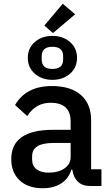

<svg xmlns="http://www.w3.org/2000/svg" viewBox="-20 -990 589 1022"><path d="M520 0H459Q418 0 394 -23.5Q370 -47 365 -87H360Q345 -39 305.5 -13.5Q266 12 208 12Q129 12 84.5 -30Q40 -72 40 -143Q40 -299 262 -299H356V-343Q356 -443 249 -443Q170 -443 125 -372L60 -431Q119 -532 256 -532Q356 -532 410.5 -484.5Q465 -437 465 -350V-89H520ZM239 -71Q290 -71 323 -93.5Q356 -116 356 -154V-229H264Q151 -229 151 -159V-141Q151 -107 174.5 -89Q198 -71 239 -71ZM380 -914 262 -814 216 -854 314 -970ZM352.5 -597.5Q315 -565 259 -565Q203 -565 165.5 -597.5Q128 -630 128 -682Q128 -734 165.5 -766.5Q203 -799 259 -799Q315 -799 352.5 -766.5Q390 -734 390 -682Q390 -630 352.5 -597.5ZM316 -673V-691Q316 -741 259 -741Q202 -741 202 -691V-673Q202 -623 259 -623Q316 -623 316 -673Z"/></svg>

Font: IBM Plex Sans Medm
Style: Regular
Weight: 500
Designer: Mike Abbink, Paul van der Laan, Pieter van Rosmalen
Foundry: Bold Monday
Version: Version 3.005